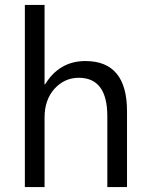

<svg xmlns="http://www.w3.org/2000/svg" viewBox="-20 -760 606 780"><path d="M496 0H416V-288Q416 -444 300 -444Q242 -444 201 -399Q161 -354 161 -283V0H81V-740H161V-417H163Q221 -512 327 -512Q496 -512 496 -308Z"/></svg>

Font: A_ThatdaokhamC
Style: Regular
Weight: 400
Designer: Rangsiwut Chaisin
Foundry: Rangsiwut Chaisin
Version: Version 1.000